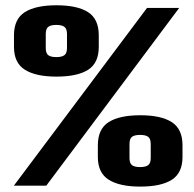

<svg xmlns="http://www.w3.org/2000/svg" viewBox="-20 -704 736 728"><path d="M32.5 0H155.5L659.5 -674H537.5ZM194 -413.5Q273 -413.5 313.8 -439.2Q354.5 -465 354.5 -526V-570Q354.5 -632 313.8 -658Q273 -684 194 -684Q115.5 -684 74.2 -658Q33 -632 33 -570V-526Q33 -465.5 74.5 -439.5Q116 -413.5 194 -413.5ZM193.5 -487.5Q172.5 -487.5 163 -494.8Q153.5 -502 153.5 -522V-574.5Q153.5 -595 163 -602.2Q172.5 -609.5 193.5 -609.5Q214.5 -609.5 224.2 -602.2Q234 -595 234 -574.5V-522Q234 -502 224.2 -494.8Q214.5 -487.5 193.5 -487.5ZM512 3.5Q590.5 3.5 631.2 -22.2Q672 -48 672 -109V-153Q672 -215 631.2 -241Q590.5 -267 512 -267Q433 -267 392 -241Q351 -215 351 -153V-109Q351 -48.5 392.2 -22.5Q433.5 3.5 512 3.5ZM511.5 -70.5Q490 -70.5 480.5 -77.8Q471 -85 471 -105V-157.5Q471 -178 480.5 -185.2Q490 -192.5 511.5 -192.5Q532 -192.5 541.8 -185.2Q551.5 -178 551.5 -157.5V-105Q551.5 -85 541.8 -77.8Q532 -70.5 511.5 -70.5Z"/></svg>

Font: Anybody SemiCondensed ExtraBold
Style: Regular
Weight: 800
Width: 4
Version: Version 1.113;gftools[0.9.25]